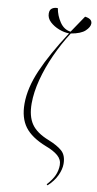

<svg xmlns="http://www.w3.org/2000/svg" viewBox="-108 -846 555 1099"><g transform="rotate(10 169.5 -296.5)"><path d="M253 208 247 203Q277 170 289.5 141.5Q302 113 302 82Q302 50 276.5 28Q251 6 205 -11Q118 -45 80 -96Q42 -147 42 -230Q42 -321 88 -427Q134 -533 223 -670Q195 -670 164 -682Q133 -694 111 -714.5Q89 -735 89 -763Q89 -784 102.5 -793Q116 -802 135 -801Q142 -759 166.5 -722.5Q191 -686 230 -681Q246 -704 262.5 -729Q279 -754 297 -780Q339 -775 339 -747Q339 -727 315 -704Q291 -681 233 -671Q189 -602 155 -527Q121 -452 101.5 -377.5Q82 -303 82 -238Q82 -164 112 -120Q142 -76 214 -48Q267 -27 294.5 -2.5Q322 22 322 72Q322 103 305 139.5Q288 176 253 208Z"/></g></svg>

Font: Noto Serif Display ExtraCondensed ExtraLight
Style: Regular
Weight: 200
Width: 2
Designer: Monotype Design Team
Foundry: Monotype Imaging Inc.
Version: Version 2.009